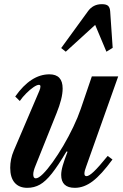

<svg xmlns="http://www.w3.org/2000/svg" viewBox="-20 -891 592 921"><path d="M339 10Q273.5 10 273.5 -52Q273.5 -71 281 -97Q288.5 -123 304 -163L299 -164.5Q259 -97 229 -59Q199 -21 171.5 -5.5Q144 10 111 10Q71.5 10 50.2 -14.8Q29 -39.5 29 -86Q29 -128 46 -168L169 -456Q174 -467.5 174 -476.5Q174 -484 166.5 -484Q157 -484 140.2 -472.5Q123.5 -461 105.8 -443.2Q88 -425.5 75 -406.5L53 -428Q128 -534.5 217 -534.5Q280.5 -534.5 280.5 -466.5Q280.5 -442.5 273 -412.8Q265.5 -383 251.5 -348.5L150.5 -96.5Q139.5 -70 139.5 -54.5Q139.5 -35.5 151.5 -35.5Q164.5 -35.5 185.8 -56.5Q207 -77.5 232.5 -113Q258 -148.5 283.8 -192.2Q309.5 -236 331.5 -282Q353.5 -328 367.5 -369L420.5 -524.5H547L393.5 -92.5Q385 -71 385 -58Q385 -46 395 -46Q407 -46 430.2 -68Q453.5 -90 496.5 -143L519.5 -126Q466.5 -53.5 424.8 -21.8Q383 10 339 10ZM295.5 -643 273.5 -660.5 401.5 -836.5Q426 -871 468.5 -871Q490.5 -871 499 -862.5Q507.5 -854 508.5 -836.5L520.5 -661.5L490.5 -643L436.5 -771.5Z"/></svg>

Font: Libre Caslon Condensed Bold
Style: Italic
Weight: 700
Italic angle: -22.583°
Designer: Pablo Impallari, Rodrigo Fuenzalida, Katja Schimmel, Ertekin Erdin
Foundry: Pablo Impallari, Rodrigo Fuenzalida
Version: Version 2.000; ttfautohint (v1.8.4.7-5d5b);gftools[0.9.33]